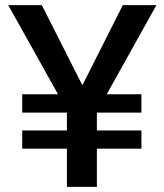

<svg xmlns="http://www.w3.org/2000/svg" viewBox="-20 -731 640 751"><path d="M302.2 -397.5 460.4 -710.9H591.8L397.5 -362.3H533.2V-290.5H358.9V-220.7H533.2V-149.4H358.9V0H241.7V-149.4H66.9V-220.7H241.7V-290.5H66.9V-362.3H207L12.2 -710.9H143.6Z"/></svg>

Font: TypoPRO Roboto Mono
Style: Regular
Weight: 500
Designer: Google
Version: Version 2.000986; 2015; ttfautohint (v1.3)